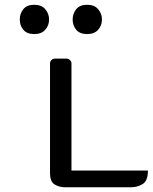

<svg xmlns="http://www.w3.org/2000/svg" viewBox="-20 -786 641 806"><path d="M280 -70H601Q601 -27 579 -13.5Q557 0 531 0H251Q229 0 209.5 -11.5Q190 -23 190 -60V-520Q190 -528 196 -534Q202 -540 210 -540H259Q267 -540 273.5 -534Q280 -528 280 -520ZM63 -704Q63 -729 78 -747.5Q93 -766 124 -766Q154 -766 170 -747.5Q186 -729 186 -704Q186 -679 170 -661Q154 -643 124 -643Q93 -643 78 -661Q63 -679 63 -704ZM285 -704Q285 -729 300 -747.5Q315 -766 346 -766Q376 -766 392 -747.5Q408 -729 408 -704Q408 -679 392 -661Q376 -643 346 -643Q315 -643 300 -661Q285 -679 285 -704Z"/></svg>

Font: Warnes
Style: Regular
Weight: 400
Designer: Eduardo Rodriguez Tunni
Foundry: Eduardo Rodriguez Tunni
Version: Version 1.002; ttfautohint (v1.8.4.7-5d5b);gftools[0.9.23]